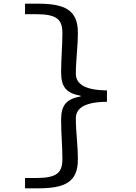

<svg xmlns="http://www.w3.org/2000/svg" viewBox="-20 -846 740 1043"><path d="M116 121V177H188C334 177 403 142 403 21C403 -64 392 -124 392 -203C392 -248 423 -292 561 -293V-355C423 -356 392 -401 392 -446C392 -519 403 -589 403 -669C403 -790 334 -826 188 -826H116V-769H175C292 -769 319 -739 319 -664C319 -597 312 -526 312 -453C312 -377 337 -340 418 -326V-322C337 -308 312 -271 312 -195C312 -116 319 -55 319 16C319 91 292 121 175 121Z"/></svg>

Font: Kawkab Mono Light
Style: Bold
Weight: 400
Monospace: yes
Designer: Abdullah Arif
Foundry: Abdullah Arif
Version: Version 1.000;PS 000.500;hotconv 1.0.88;makeotf.lib2.5.64775